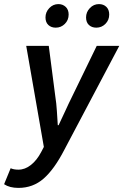

<svg xmlns="http://www.w3.org/2000/svg" viewBox="-68 -715 602 937"><path d="M22 202Q-21 202 -48 184L-16 106Q-1 113 22 113Q54 113 83 90Q112 67 133 27L146 2L60 -491H170L202 -244Q207 -213 209.5 -174.5Q212 -136 214 -104H218Q234 -137 251 -174.5Q268 -212 284 -244L404 -491H514L246 16Q197 111 145 156.5Q93 202 22 202ZM204 -580Q182 -580 168 -593Q154 -606 154 -630Q154 -656 172.5 -675.5Q191 -695 217 -695Q238 -695 252.5 -681.5Q267 -668 267 -644Q267 -617 248.5 -598.5Q230 -580 204 -580ZM402 -580Q380 -580 366 -593Q352 -606 352 -630Q352 -656 370.5 -675.5Q389 -695 415 -695Q437 -695 451 -681.5Q465 -668 465 -644Q465 -617 446.5 -598.5Q428 -580 402 -580Z"/></svg>

Font: Source Sans 3 Semibold
Style: Italic
Weight: 600
Italic angle: -11°
Designer: Paul D. Hunt
Foundry: Adobe
Version: Version 3.052;hotconv 1.1.0;makeotfexe 2.6.0